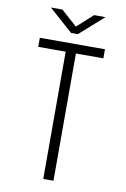

<svg xmlns="http://www.w3.org/2000/svg" viewBox="-94 -916 639 971"><g transform="rotate(10 225.0 -430.0)"><path d="M199 0V-653.5H58V-700H392.5V-653.5H251.5V0ZM86.5 -860.5H145.5L227.5 -787.5L308.5 -860.5H367L244 -751.5H209.5Z"/></g></svg>

Font: Trispace Condensed ExtraLight
Style: Regular
Weight: 200
Width: 3
Designer: Tyler Finck
Foundry: Etcetera Type Company
Version: Version 1.210; ttfautohint (v1.8.3)